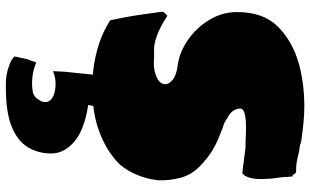

<svg xmlns="http://www.w3.org/2000/svg" viewBox="-221 -506 1055 653"><g transform="rotate(90 306.5 -179.5)"><path d="M278 34Q211 34 152 18Q93 2 49 -27Q44 -51 39.5 -74Q35 -97 30.5 -127Q26 -157 20 -201V-204Q22 -213 34 -221Q69 -198 98 -187Q127 -176 146 -176H176L193 -175Q216 -175 236 -182Q262 -192 265.5 -208Q269 -224 253 -238Q237 -252 204 -256Q158 -262 116 -291Q74 -320 47.5 -364Q21 -408 21 -458Q21 -547 70 -596.5Q119 -646 195 -668Q262 -687 343 -687Q366 -687 394 -684.5Q422 -682 464 -676Q473 -671 491 -670L517 -664Q534 -660 545.5 -659.5Q557 -659 564 -659Q565 -659 565.5 -658.5Q566 -658 567 -658Q569 -657 571 -655Q573 -650 575 -648.5Q577 -647 578 -647H580L582 -625Q582 -616 583 -608.5Q584 -601 585 -594Q587 -581 588 -567.5Q589 -554 589 -540Q589 -491 569 -476L482 -487H468Q461 -487 442 -488Q423 -489 401.5 -488.5Q380 -488 364.5 -483.5Q349 -479 349 -469Q349 -457 356.5 -445.5Q364 -434 380 -426Q387 -422 393 -418Q399 -414 406 -412Q414 -410 419 -408Q424 -406 425 -405Q460 -393 489.5 -375.5Q519 -358 546 -331Q575 -303 585 -264.5Q595 -226 593 -189Q584 -114 540 -60Q515 -35 486 -17.5Q457 0 423 12Q363 34 278 34ZM279 328H262Q231 328 198 315Q181 309 172 298L182 253Q184 248 186 243Q188 238 189 234Q192 226 193 225Q226 239 262 239Q279 239 292 236.5Q305 234 314 224Q321 214 324 208.5Q327 203 327 193Q327 178 310 168.5Q293 159 264 159Q242 159 222 168L224 128L238 -8L243 -18H350L337 48Q422 61 462 95.5Q502 130 502 174Q502 217 481.5 252Q461 287 412.5 307.5Q364 328 279 328Z"/></g></svg>

Font: Sigmar
Style: Regular
Weight: 400
Designer: Vernon Adams
Foundry: Vernon Adams
Version: Version 1.000; ttfautohint (v1.8.4.7-5d5b);gftools[0.9.24]